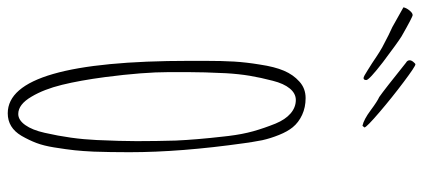

<svg xmlns="http://www.w3.org/2000/svg" viewBox="-384 -772 1119 508"><g transform="rotate(90 176.0 -518.5)"><path d="M92.8 -1057.6Q90.8 -1057.6 86.4 -1052.2Q82 -1046.9 82 -1042.5Q82 -1036.1 88.4 -1032.7Q160.2 -975.1 179.2 -961.9Q190.4 -957 213.9 -939.5Q238.8 -920.9 255.4 -917.5L259.8 -922.9Q258.3 -929.2 219.5 -962.4Q180.7 -995.6 139.4 -1026.6Q98.1 -1057.6 92.8 -1057.6ZM18.6 -1021Q-32.7 -1050.3 -37.6 -1050.3Q-43 -1050.3 -49.8 -1042Q-56.6 -1033.7 -58.1 -1025.9L-5.9 -996.6Q10.3 -989.7 47.9 -969.7Q49.3 -969.2 61 -961.9L72.3 -954.6Q89.4 -942.9 108.4 -931.2Q125 -920.4 128.9 -920.4Q134.3 -920.4 134.3 -927.7Q134.3 -935.1 86.9 -971.7Q35.2 -1010.7 18.6 -1021ZM222.2 21Q260.3 21 281.7 -15.1Q293.5 -35.6 300.8 -54.9Q308.1 -74.2 312.5 -101.6Q317.9 -135.3 320.1 -156.2Q322.3 -177.2 323.7 -206.5Q325.2 -249 325.2 -298.8V-301.8Q325.2 -436 301.3 -605Q298.8 -624 293.5 -652.3Q288.6 -674.3 279.5 -696.8Q270.5 -719.2 259.3 -732.9Q246.6 -748.5 226.6 -757.8Q206.5 -767.1 182.1 -767.1Q156.2 -767.1 138.2 -750.5Q120.1 -734.4 109.6 -709.7Q99.1 -685.1 93.3 -646Q87.4 -610.4 85.4 -578.1Q83.5 -545.9 83.5 -500.5V-460Q83.5 21 222.2 21ZM249.5 -687.5Q261.7 -657.2 269.8 -628.4Q277.8 -599.6 282.2 -563.5L283.7 -550.3Q292 -478 294.4 -423.3Q295.9 -372.1 295.9 -323.2V-318.8Q295.9 -278.3 293 -214.4Q290 -147 273.9 -76.7Q266.6 -43.9 253.4 -25.4Q240.2 -6.8 224.1 -6.8Q198.7 -6.8 178.2 -42Q158.7 -74.7 147 -122.3Q135.3 -169.9 126.5 -236.3Q113.3 -337.9 113.3 -405.8V-454.6Q113.3 -497.1 116.2 -556.2Q118.2 -590.3 123 -619.4Q127.9 -648.4 136.2 -680.2Q143.6 -709.5 156.7 -725.3Q169.9 -741.2 187 -741.2Q206.5 -741.2 222.7 -727.3Q238.8 -713.4 249.5 -687.5Z"/></g></svg>

Font: Amatica SC
Style: Regular
Weight: 400
Designer: Vernon Adams, Ben Nathan
Foundry: newtypography
Version: Version 2.001